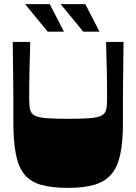

<svg xmlns="http://www.w3.org/2000/svg" viewBox="-20 -904 663 934"><path d="M311 10Q233 10 181 -4.5Q129 -19 99.5 -54.5Q70 -90 57.5 -152.5Q45 -215 45 -310Q45 -349 45 -376Q45 -403 45 -428.5Q45 -454 44.5 -487.5Q44 -521 43.5 -571.5Q43 -622 42 -700H127Q125 -630 123.5 -560.5Q122 -491 122 -421Q122 -388 127 -369Q132 -350 150.5 -341Q169 -332 207 -329Q245 -326 311 -326Q377 -326 415.5 -329Q454 -332 472.5 -341Q491 -350 496 -369Q501 -388 501 -421Q501 -491 499.5 -560.5Q498 -630 496 -700H581Q580 -621 579.5 -569.5Q579 -518 578.5 -484Q578 -450 578 -423.5Q578 -397 578 -369.5Q578 -342 578 -302Q578 -211 564.5 -150.5Q551 -90 520.5 -55Q490 -20 438.5 -5Q387 10 311 10ZM385 -750 275 -884H395L464 -750ZM212 -750 102 -884H222L291 -750Z"/></svg>

Font: Ojuju ExtraBold
Style: Regular
Weight: 800
Designer: Chisaokwu Joboson, Mirko Velimirovic
Foundry: Udi Foundry
Version: Version 1.000